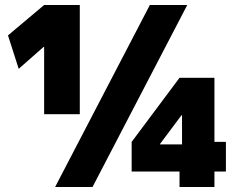

<svg xmlns="http://www.w3.org/2000/svg" viewBox="-20 -750 956 770"><path d="M201 0 581 -730H731L351 0ZM157 -292V-562H155L55 -474L12 -608L157 -730H300V-292ZM700 0V-62H508V-181L700 -438H840V-181H886V-62H840V0ZM622 -171H710V-288H708L622 -173Z"/></svg>

Font: M PLUS 1 Thin Black
Style: Regular
Weight: 900
Version: Version 1.001